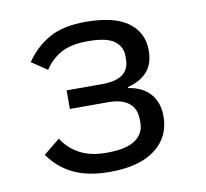

<svg xmlns="http://www.w3.org/2000/svg" viewBox="-65 -599 731 682"><g transform="rotate(-10 300.0 -258.0)"><path d="M61 -88 120 -136Q144 -98 183 -77.5Q222 -57 279 -57Q351 -57 383 -80Q415 -103 415 -139V-153Q415 -192 389.5 -212.5Q364 -233 316 -233H177V-300H306Q404 -300 404 -373V-385Q404 -418 376.5 -438.5Q349 -459 281 -459Q221 -459 184.5 -439Q148 -419 125 -383L69 -421Q104 -472 154 -500Q204 -528 285 -528Q388 -528 438.5 -491Q489 -454 489 -389Q489 -341 464 -313Q439 -285 394 -274V-270Q446 -262 473 -230.5Q500 -199 500 -150Q500 -75 442.5 -31.5Q385 12 279 12Q199 12 146.5 -14Q94 -40 61 -88Z"/></g></svg>

Font: IBM Plaex Mono
Style: Regular
Weight: 400
Designer: Mike Abbink, Paul van der Laan, Pieter van Rosmalen
Foundry: Bold Monday
Version: Version 2.003